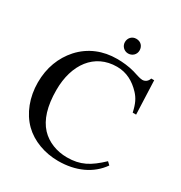

<svg xmlns="http://www.w3.org/2000/svg" viewBox="-195 -971 1056 1123"><g transform="rotate(30 333.5 -410.0)"><path d="M614 -131C539 -60 484 -30 394 -30C325 -30 260 -55 216 -102C169 -153 144 -231 144 -341C144 -514 233 -636 384 -636C449 -636 501 -607 545 -560C570 -533 585 -504 597 -449H620L611 -676H591C585 -655 568 -643 549 -643C532 -643 501 -655 480 -661C440 -672 400 -676 361 -676C268 -676 182 -643 118 -572C61 -508 28 -425 28 -325C28 -226 63 -135 124 -75C182 -18 269 14 360 14C478 14 575 -30 633 -113ZM450 -784C450 -812 431 -834 400 -834C370 -834 351 -811 351 -784C351 -757 373 -735 400 -735C427 -735 450 -755 450 -784Z"/></g></svg>

Font: XITS Math
Style: Regular
Weight: 400
Designer: MicroPress Inc., with final additions and corrections provided by Coen Hoffman, Elsevier (retired)
Version: Version 1.302